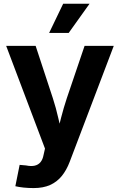

<svg xmlns="http://www.w3.org/2000/svg" viewBox="-20 -775 626 1002"><path d="M60.1 196.8 82.5 85.4 116.2 88.4Q142.1 93.8 160.9 89.6Q179.7 85.4 191.4 71.3Q203.1 57.1 207.5 32.7L214.8 0.5L12.2 -535.6H166L255.9 -262.2Q272.5 -210.9 283.9 -160.2Q295.4 -109.4 308.6 -55.2H272.5Q285.6 -109.4 298.8 -160.6Q312 -211.9 328.6 -262.2L421.4 -535.6H573.7L343.8 69.3Q327.1 113.3 302.2 143.8Q277.3 174.3 241.5 190.4Q205.6 206.5 155.8 206.5Q128.4 206.5 103.3 203.9Q78.1 201.2 60.1 196.8ZM236.3 -603 309.6 -755.4H447.3L338.4 -603Z"/></svg>

Font: Inter 20pt
Style: Bold
Weight: 700
Version: Version 4.001;git-66647c0bb